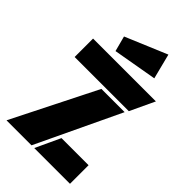

<svg xmlns="http://www.w3.org/2000/svg" viewBox="-223 -779 847 847"><g transform="rotate(45 201.0 -355.0)"><path d="M102 -628 297 -710 327 -592 121 -556ZM170 0 224 -116H393V0ZM12 -410V-525H404L350 -410ZM340 -394 153 0H-3L195 -394Z"/></g></svg>

Font: BroshK
Style: Medium
Weight: 500
Designer: gluk
Foundry: gluk
Version: Version 0.60